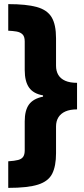

<svg xmlns="http://www.w3.org/2000/svg" viewBox="-20 -744 407 932"><path d="M20 39Q51 37 68 32.5Q85 28 92.5 17Q100 6 100 -14V-155Q100 -208 120.5 -236.5Q141 -265 189 -275V-281Q142 -289 121 -319Q100 -349 100 -404V-543Q100 -567 89 -577.5Q78 -588 60 -591Q42 -594 20 -595V-724Q108 -724 158.5 -710Q209 -696 230.5 -660.5Q252 -625 252 -558V-425Q252 -399 263 -380.5Q274 -362 296.5 -352Q319 -342 354 -342V-213Q320 -213 297.5 -203Q275 -193 263.5 -174.5Q252 -156 252 -130V0Q252 62 233.5 99Q215 136 165 152Q115 168 20 168Z"/></svg>

Font: Noto Sans Khmer ExtraCondensed Black
Style: Regular
Weight: 900
Width: 2
Designer: Danh Hong and the Monotype Design Team
Foundry: Monotype Imaging Inc.
Version: Version 2.004